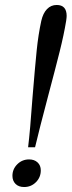

<svg xmlns="http://www.w3.org/2000/svg" viewBox="-20 -742 288 772"><path d="M111 -354Q121 -475 127.5 -539Q134 -603 146 -658Q153 -689 169 -705.5Q185 -722 208 -722Q248 -722 248 -678Q248 -672 246 -658Q237 -603 220 -535Q203 -467 174 -358Q138 -222 121 -150H93Q101 -214 111 -354ZM30 -35Q30 -62 49.5 -81.5Q69 -101 97 -101Q118 -101 131 -89Q144 -77 144 -57Q144 -29 124.5 -9.5Q105 10 77 10Q55 10 42.5 -2.5Q30 -15 30 -35Z"/></svg>

Font: Fahkwang
Style: Italic
Weight: 400
Italic angle: -10°
Version: Version 1.000; ttfautohint (v1.6)